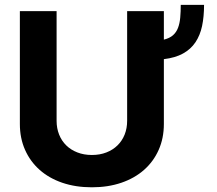

<svg xmlns="http://www.w3.org/2000/svg" viewBox="-20 -774 910 804"><path d="M217 -727.3V-268.1Q217 -236.9 227.5 -210.6Q237.9 -184.3 257.3 -165.3Q276.6 -146.3 304 -135.7Q331.3 -125 364.7 -125Q398.4 -125 425.6 -135.7Q452.8 -146.3 472.1 -165.3Q491.5 -184.3 502 -210.6Q512.4 -236.9 512.4 -268.1V-727.3H666.2V-608Q690.3 -614 704.4 -626.4Q718.4 -638.8 725.5 -657.5Q732.6 -676.1 734.7 -700.3Q736.9 -724.4 736.9 -753.6H834.5Q834.5 -704.5 826.2 -665.1Q817.8 -625.7 798.3 -596.8Q778.8 -567.8 746.4 -549.9Q714.1 -532 666.2 -526.3V-255Q666.2 -195.3 644.5 -146.5Q622.9 -97.7 583.3 -62.7Q543.7 -27.7 488.1 -8.7Q432.5 10.3 364.7 10.3Q296.5 10.3 240.9 -8.7Q185.4 -27.7 146 -62.7Q106.5 -97.7 84.9 -146.5Q63.2 -195.3 63.2 -255V-727.3Z"/></svg>

Font: Cannonade
Style: Bold
Weight: 700
Designer: Rasmus Andersson
Foundry: rsms
Version: Version 3.012;git-f93a4a705